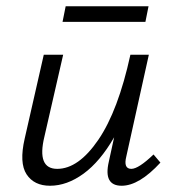

<svg xmlns="http://www.w3.org/2000/svg" viewBox="-20 -589 558 614"><path d="M455 -569 445 -519H180L190 -569ZM471 -95 493 -69Q425 5 369 5Q310 5 328 -72L345 -150Q300 -72 247 -33.5Q194 5 140 5Q89 5 65 -31.5Q41 -68 59 -146L120 -414H182L122 -152Q97 -49 163 -49Q231 -49 294.5 -142Q358 -235 397 -414H456L384 -89Q374 -49 400 -49Q423 -49 471 -95Z"/></svg>

Font: EauTestInfant
Style: Italic
Weight: 400
Italic angle: -12°
Designer: Christian Thalmann (Catharsis Fonts)
Version: Version 0.001;PS 000.001;hotconv 1.0.88;makeotf.lib2.5.64775